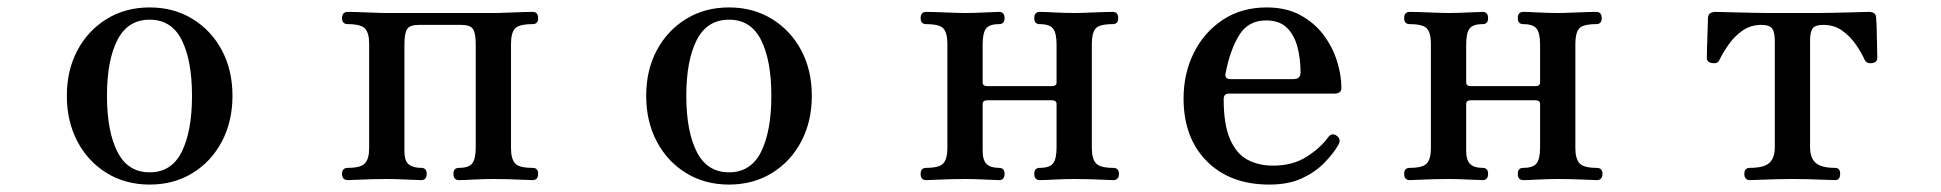

<svg xmlns="http://www.w3.org/2000/svg" viewBox="-20 -485 5226 517"><path d="M383 12Q318 12 267.5 -19Q217 -50 188.5 -104Q160 -158 160 -227Q160 -296 188.5 -349.5Q217 -403 267.5 -434Q318 -465 383 -465Q448 -465 498.5 -434Q549 -403 577.5 -349.5Q606 -296 606 -227Q606 -158 577.5 -104Q549 -50 498.5 -19Q448 12 383 12ZM383 -21Q442 -21 469.5 -76.5Q497 -132 497 -227Q497 -322 469.5 -377Q442 -432 383 -432Q324 -432 296 -377Q268 -322 268 -227Q268 -132 296 -76.5Q324 -21 383 -21Z M917 0Q901 0 901 -17Q901 -33 917 -33Q952 -33 963 -45.5Q974 -58 974 -86V-367Q974 -396 963 -408Q952 -420 917 -420Q901 -420 901 -436Q901 -453 917 -453Q924 -453 942.5 -452.5Q961 -452 983 -451Q1005 -450 1021 -450H1308Q1325 -450 1347 -451Q1369 -452 1388 -452.5Q1407 -453 1414 -453Q1429 -453 1429 -436Q1429 -420 1414 -420Q1377 -420 1366.5 -408Q1356 -396 1356 -367V-86Q1356 -58 1366.5 -45.5Q1377 -33 1414 -33Q1429 -33 1429 -17Q1429 0 1414 0Q1407 0 1388 -1Q1369 -2 1347 -2.5Q1325 -3 1308 -3Q1283 -3 1255 -1.5Q1227 0 1216 0Q1201 0 1201 -17Q1201 -33 1216 -33Q1242 -33 1251.5 -45Q1261 -57 1261 -88V-365Q1261 -396 1253.5 -407Q1246 -418 1222 -418H1108Q1084 -418 1076.5 -407Q1069 -396 1069 -365V-78Q1069 -52 1080.5 -42.5Q1092 -33 1114 -33Q1129 -33 1129 -17Q1129 0 1114 0Q1104 0 1075.5 -1.5Q1047 -3 1021 -3Q1005 -3 983 -2.5Q961 -2 942.5 -1Q924 0 917 0Z M1943 12Q1878 12 1827.5 -19Q1777 -50 1748.5 -104Q1720 -158 1720 -227Q1720 -296 1748.5 -349.5Q1777 -403 1827.5 -434Q1878 -465 1943 -465Q2008 -465 2058.5 -434Q2109 -403 2137.5 -349.5Q2166 -296 2166 -227Q2166 -158 2137.5 -104Q2109 -50 2058.5 -19Q2008 12 1943 12ZM1943 -21Q2002 -21 2029.5 -76.5Q2057 -132 2057 -227Q2057 -322 2029.5 -377Q2002 -432 1943 -432Q1884 -432 1856 -377Q1828 -322 1828 -227Q1828 -132 1856 -76.5Q1884 -21 1943 -21Z M2474 0Q2459 0 2459 -17Q2459 -33 2474 -33Q2510 -33 2520.5 -45.5Q2531 -58 2531 -86V-367Q2531 -396 2520.5 -408Q2510 -420 2474 -420Q2459 -420 2459 -436Q2459 -453 2474 -453Q2481 -453 2499.5 -452.5Q2518 -452 2540 -451Q2562 -450 2579 -450Q2604 -450 2632 -451.5Q2660 -453 2670 -453Q2685 -453 2685 -436Q2685 -420 2670 -420Q2644 -420 2635 -408Q2626 -396 2626 -365V-263Q2626 -253 2639 -253H2812Q2825 -253 2825 -263V-365Q2825 -396 2815.5 -408Q2806 -420 2780 -420Q2765 -420 2765 -436Q2765 -453 2780 -453Q2791 -453 2819.5 -451.5Q2848 -450 2873 -450Q2890 -450 2911 -451Q2932 -452 2950.5 -452.5Q2969 -453 2976 -453Q2991 -453 2991 -436Q2991 -420 2976 -420Q2940 -420 2930 -408Q2920 -396 2920 -367V-86Q2920 -58 2931 -45.5Q2942 -33 2977 -33Q2993 -33 2993 -17Q2993 0 2977 0Q2971 0 2952 -1Q2933 -2 2911.5 -2.5Q2890 -3 2873 -3Q2848 -3 2819.5 -1.5Q2791 0 2780 0Q2765 0 2765 -17Q2765 -33 2780 -33Q2806 -33 2815.5 -45Q2825 -57 2825 -88V-205Q2825 -215 2812 -215H2639Q2626 -215 2626 -205V-79Q2626 -54 2636.5 -43.5Q2647 -33 2670 -33Q2685 -33 2685 -17Q2685 0 2670 0Q2660 0 2632 -1.5Q2604 -3 2579 -3Q2562 -3 2540 -2.5Q2518 -2 2499.5 -1Q2481 0 2474 0Z M3398 12Q3292 12 3229.5 -51Q3167 -114 3167 -220Q3167 -287 3194.5 -342.5Q3222 -398 3272.5 -431.5Q3323 -465 3391 -465Q3443 -465 3481 -444.5Q3519 -424 3543.5 -391.5Q3568 -359 3580 -321Q3592 -283 3592 -248Q3592 -233 3573 -233H3289Q3275 -233 3275 -218Q3275 -150 3292 -110.5Q3309 -71 3339 -55Q3369 -39 3408 -39Q3461 -39 3498.5 -63Q3536 -87 3556 -115Q3566 -129 3580 -119Q3592 -110 3584 -95Q3570 -71 3545.5 -46Q3521 -21 3485 -4.5Q3449 12 3398 12ZM3294 -272H3463Q3482 -272 3482 -290Q3482 -327 3473.5 -359Q3465 -391 3445 -410.5Q3425 -430 3389 -430Q3341 -430 3316.5 -390Q3292 -350 3280 -287Q3277 -272 3294 -272Z M3776 0Q3761 0 3761 -17Q3761 -33 3776 -33Q3812 -33 3822.5 -45.5Q3833 -58 3833 -86V-367Q3833 -396 3822.5 -408Q3812 -420 3776 -420Q3761 -420 3761 -436Q3761 -453 3776 -453Q3783 -453 3801.5 -452.5Q3820 -452 3842 -451Q3864 -450 3881 -450Q3906 -450 3934 -451.5Q3962 -453 3972 -453Q3987 -453 3987 -436Q3987 -420 3972 -420Q3946 -420 3937 -408Q3928 -396 3928 -365V-263Q3928 -253 3941 -253H4114Q4127 -253 4127 -263V-365Q4127 -396 4117.5 -408Q4108 -420 4082 -420Q4067 -420 4067 -436Q4067 -453 4082 -453Q4093 -453 4121.5 -451.5Q4150 -450 4175 -450Q4192 -450 4213 -451Q4234 -452 4252.5 -452.5Q4271 -453 4278 -453Q4293 -453 4293 -436Q4293 -420 4278 -420Q4242 -420 4232 -408Q4222 -396 4222 -367V-86Q4222 -58 4233 -45.5Q4244 -33 4279 -33Q4295 -33 4295 -17Q4295 0 4279 0Q4273 0 4254 -1Q4235 -2 4213.5 -2.5Q4192 -3 4175 -3Q4150 -3 4121.5 -1.5Q4093 0 4082 0Q4067 0 4067 -17Q4067 -33 4082 -33Q4108 -33 4117.5 -45Q4127 -57 4127 -88V-205Q4127 -215 4114 -215H3941Q3928 -215 3928 -205V-79Q3928 -54 3938.5 -43.5Q3949 -33 3972 -33Q3987 -33 3987 -17Q3987 0 3972 0Q3962 0 3934 -1.5Q3906 -3 3881 -3Q3864 -3 3842 -2.5Q3820 -2 3801.5 -1Q3783 0 3776 0Z M4692 0Q4677 0 4677 -17Q4677 -33 4692 -33Q4730 -33 4744.5 -46.5Q4759 -60 4759 -88V-376Q4759 -399 4751.5 -408.5Q4744 -418 4723 -418Q4694 -418 4672 -402.5Q4650 -387 4635 -365.5Q4620 -344 4610 -324Q4606 -313 4591 -315Q4576 -317 4576 -329Q4576 -334 4576.5 -356Q4577 -378 4578 -401.5Q4579 -425 4579 -434Q4579 -445 4584.5 -449Q4590 -453 4601 -453Q4603 -453 4619.5 -452.5Q4636 -452 4659 -451.5Q4682 -451 4704 -450.5Q4726 -450 4738 -450H4875Q4891 -450 4913 -450.5Q4935 -451 4956.5 -451.5Q4978 -452 4993.5 -452.5Q5009 -453 5011 -453Q5022 -453 5027 -449Q5032 -445 5032 -434Q5033 -425 5033.5 -401.5Q5034 -378 5034.5 -356Q5035 -334 5035 -329Q5035 -317 5020.5 -315Q5006 -313 5001 -324Q4992 -344 4977 -365.5Q4962 -387 4940.5 -402.5Q4919 -418 4889 -418Q4868 -418 4861 -408.5Q4854 -399 4854 -376V-88Q4854 -60 4869 -46.5Q4884 -33 4921 -33Q4935 -33 4935 -17Q4935 0 4921 0Q4914 0 4892.5 -1Q4871 -2 4847.5 -2.5Q4824 -3 4807 -3Q4790 -3 4765.5 -2.5Q4741 -2 4720 -1Q4699 0 4692 0Z"/></svg>

Font: Zen Old Mincho SemiBold
Style: Regular
Weight: 600
Version: Version 1.500